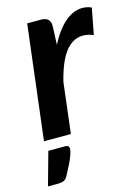

<svg xmlns="http://www.w3.org/2000/svg" viewBox="-124 -578 605 834"><g transform="rotate(-15 178.5 -161.0)"><path d="M0 0ZM20 0H141L168 -226.5C186.3 -301.2 210.8 -351.2 241.2 -376.8C271.8 -402.2 307.5 -406.5 348.5 -389.5L371 -507.5C353.7 -514.8 336.6 -517.6 319.8 -515.8C302.9 -513.9 286.5 -507.9 270.5 -497.8C254.5 -487.6 239.1 -473.4 224.2 -455.2C209.4 -437.1 195.5 -415.3 182.5 -390L186 -473.5C186 -487.5 182.4 -497.7 175.2 -504C168.1 -510.3 158 -513.5 145 -513.5H82ZM103 45H27.5L-14 194H29.5C40.2 194 49 192.7 56 190C63 187.3 69.2 181.3 74.5 172C83.8 154.7 91.6 139.8 97.8 127.2C103.9 114.8 108.7 104.2 112 95.5C115.3 86.8 117.7 79.7 119 74C120.3 68.3 121 63.7 121 60C121 56.7 119.9 53.3 117.8 50C115.6 46.7 110.7 45 103 45Z"/></g></svg>

Font: Lato
Style: Bold Italic
Weight: 700
Italic angle: -7°
Designer: Lukasz Dziedzic
Foundry: tyPoland Lukasz Dziedzic
Version: Version 2.007; 2014-02-27